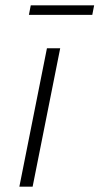

<svg xmlns="http://www.w3.org/2000/svg" viewBox="-20 -704 375 724"><path d="M53 0 157 -522H207L103 0ZM89 -648 96 -684H335L328 -648Z"/></svg>

Font: Montserrat Thin Light
Style: Italic
Weight: 300
Italic angle: -11.3°
Version: Version 9.000